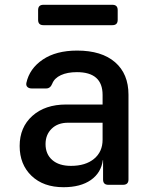

<svg xmlns="http://www.w3.org/2000/svg" viewBox="-20 -771 640 801"><path d="M245 10Q161 10 111.5 -37.5Q62 -85 62 -162Q62 -240 115 -287.5Q168 -335 256 -335H408V-375Q408 -470 301 -470Q261 -470 234 -457.5Q207 -445 198 -422Q190 -402 173 -402H112Q101 -402 94.5 -408Q88 -414 90 -425Q103 -485 158.5 -522.5Q214 -560 302 -560Q404 -560 460 -511.5Q516 -463 516 -376V-22Q516 0 493 0H432Q410 0 410 -22V-103H409Q402 -50 359 -20Q316 10 245 10ZM276 -79Q337 -79 372.5 -108.5Q408 -138 408 -188V-259H264Q221 -259 195.5 -234Q170 -209 170 -170Q170 -128 198 -103.5Q226 -79 276 -79ZM161 -666Q139 -666 139 -688V-729Q139 -751 161 -751H449Q471 -751 471 -729V-688Q471 -666 449 -666Z"/></svg>

Font: Pitagon Sans Mono SemiBold
Style: Regular
Weight: 600
Monospace: yes
Designer: Travis Tran
Foundry: Pitagon
Version: Version 1.001; ttfautohint (v1.8.4.7-5d5b);gftools[0.9.26]